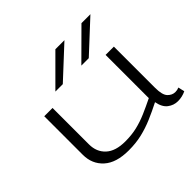

<svg xmlns="http://www.w3.org/2000/svg" viewBox="-182 -1012 1244 1244"><g transform="rotate(-45 439.5 -390.0)"><path d="M341 10Q227 10 168.5 -43Q110 -96 110 -181V-534H186V-200Q186 -131 231.5 -89Q277 -47 366 -47Q425 -47 473.5 -58.5Q522 -70 569.5 -90.5Q617 -111 672 -138V-534H748V-156Q748 -91 770.5 -67.5Q793 -44 822 -44Q840 -44 856 -51L866 -7Q831 10 792 10Q754 10 723 -13.5Q692 -37 682 -91Q623 -61 570 -38.5Q517 -16 462 -3Q407 10 341 10ZM512 -596 707 -790H789L580 -596ZM274 -596 468 -790H551L342 -596Z"/></g></svg>

Font: Georama ExtraExtended Light
Style: Regular
Weight: 300
Width: 8
Designer: Jean-Baptiste Levee
Foundry: Production Type
Version: Version 1.000